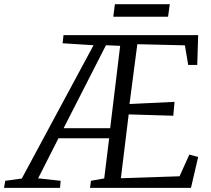

<svg xmlns="http://www.w3.org/2000/svg" viewBox="-100 -914 1026 934"><path d="M-80.5 0 -74.5 -34.5 6 -45.5 355 -694 204.5 -703.5 209 -743H864L859.5 -598H815.5L799.5 -693.5L568 -699L530 -408L749 -418.5L743 -351L526 -357.5L488 -47L773.5 -56.5L821 -162L864 -150.5L829 0H338L342.5 -34.5L407 -46L431 -241.5H184.5L85.5 -46.5L195 -34.5L192 0ZM209.5 -290.5H436L484.5 -691L415.5 -694ZM459 -893.5H726L717.5 -832.5H451Z"/></svg>

Font: Merriweather 20pt Light
Style: Italic
Weight: 300
Italic angle: -7.8°
Version: Version 2.101